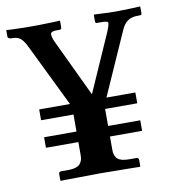

<svg xmlns="http://www.w3.org/2000/svg" viewBox="-76 -637 635 700"><g transform="rotate(-10 241.0 -287.0)"><path d="M417 -166V-127H298V-77Q298 -54 310.5 -43.5Q323 -33 353 -33H379Q388 -33 388 -24V-1L386 1Q386 1 369.5 0.5Q353 0 328.5 0Q304 0 280 -0.5Q256 -1 241 -1Q228 -1 203.5 -0.5Q179 0 154 0Q129 0 111.5 0.5Q94 1 94 1L92 -1V-24Q92 -33 100 -33H126Q157 -33 169 -44.5Q181 -56 181 -77V-127H61V-166H181V-229H61V-269H175L62 -501Q52 -522 41 -532Q30 -542 10 -542H3Q1 -543 -3 -544.5Q-7 -546 -7 -550V-573L-6 -575Q-2 -574 13.5 -573.5Q29 -573 48.5 -572.5Q68 -572 84 -572Q100 -572 104 -572Q107 -572 125.5 -572.5Q144 -573 163.5 -573.5Q183 -574 190 -575L192 -573V-551Q192 -542 186 -542H172Q153 -542 151.5 -532.5Q150 -523 159 -503L260 -290L354 -503Q367 -534 363.5 -538.5Q360 -543 339 -543H323Q317 -543 317 -550V-573L319 -575Q323 -575 339.5 -574Q356 -573 373.5 -572.5Q391 -572 397 -572Q402 -572 420 -572.5Q438 -573 458.5 -573.5Q479 -574 488 -575L489 -573V-551Q489 -548 488 -545.5Q487 -543 480 -543H474Q452 -543 437.5 -533.5Q423 -524 413 -501L310 -269H417V-229H298V-166Z"/></g></svg>

Font: Libertinus Serif SemiBold
Style: Regular
Weight: 600
Designer: Philipp H. Poll, Khaled Hosny
Foundry: Caleb Maclennan
Version: Version 7.051;RELEASE